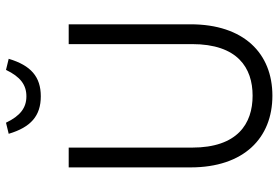

<svg xmlns="http://www.w3.org/2000/svg" viewBox="-164 -755 928 640"><g transform="rotate(-90 300.0 -435.0)"><path d="M62 -670V-264C62 -86 160 9 301 9C442 9 539 -86 539 -264V-670H473V-259C473 -107 394 -57 301 -57C208 -57 128 -107 128 -259V-670ZM174 -870 211 -879C234 -831 261 -811 299 -811C337 -811 364 -831 387 -879L424 -870C402 -796 364 -763 299 -763C234 -763 196 -796 174 -870Z"/></g></svg>

Font: LT Wave Mono Light
Style: Regular
Weight: 300
Designer: Daniel Lyons
Version: Version 2.5 (Glyphs App)